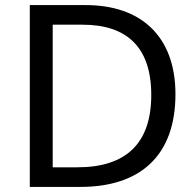

<svg xmlns="http://www.w3.org/2000/svg" viewBox="-20 -734 770 754"><path d="M669 -364C669 -593 532 -714 317 -714H97V0H296C531 0 669 -123 669 -364ZM574 -361C574 -173 477 -77 284 -77H187V-637H304C476 -637 574 -551 574 -361Z"/></svg>

Font: Noto Sans Brahmi
Style: Regular
Weight: 400
Designer: Monotype Design Team
Foundry: Monotype Imaging Inc.
Version: Version 2.004